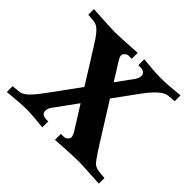

<svg xmlns="http://www.w3.org/2000/svg" viewBox="-128 -637 786 786"><g transform="rotate(45 265.0 -244.5)"><path d="M114.3 -111.3 205.6 -236.8 117.7 -377.4Q94.7 -415 80.1 -431.2Q65.4 -447.3 54 -451.2Q42.5 -455.1 18.1 -456.5Q11.7 -456.5 7.8 -457V-489.7Q110.4 -483.4 133.3 -483.4Q159.7 -483.4 261.2 -489.7V-455.6L239.3 -455.1Q228.5 -452.1 222.2 -441.9V-442.4Q220.2 -439 220.2 -434.6Q220.2 -425.3 230.5 -409.2L276.9 -335L331.1 -409.7H330.6Q338.9 -422.4 338.9 -433.6Q338.9 -439 336.9 -443.4Q335 -447.8 331.5 -450Q328.1 -452.1 324.7 -453.6Q321.3 -455.1 316.7 -455.6Q312 -456.1 309.1 -456.1Q306.2 -456.1 302.7 -455.8Q299.3 -455.6 298.8 -455.6V-490.2Q363.8 -483.4 404.8 -483.4Q440.4 -483.4 508.3 -490.7V-457L470.7 -453.6Q437.5 -448.7 385.7 -377L313 -277.3L417.5 -110.8Q432.1 -86.4 456.5 -53.2V-53.7Q460 -49.3 463.6 -45.9Q467.3 -42.5 472.4 -40.3Q477.5 -38.1 480.7 -36.9Q483.9 -35.6 491.5 -34.7Q499 -33.7 502 -33.2Q504.9 -32.7 514.6 -32Q524.4 -31.2 527.3 -31.2V1.5Q424.8 -4.9 405.8 -4.9Q375 -4.9 273.4 1.5V-32.7L295.4 -33.2Q301.8 -35.2 307.9 -40.8Q314 -46.4 314 -53.7Q314 -62.5 304.2 -79.1L241.7 -178.7L168.9 -78.6Q161.1 -66.4 161.1 -54.7Q161.1 -49.3 163.1 -44.9Q165 -40.5 168.2 -38.3Q171.4 -36.1 175 -34.7Q178.7 -33.2 183.1 -32.7Q187.5 -32.2 190.7 -32.2Q193.8 -32.2 197 -32.5Q200.2 -32.7 200.7 -32.7V2Q136.2 -4.9 105.5 -4.9Q64.5 -4.9 -4.4 2.4V-31.2L32.7 -34.7Q50.8 -37.6 70.3 -57.6Q89.8 -77.6 114.3 -111.3Z"/></g></svg>

Font: Flanker
Style: Bold
Weight: 700
Designer: Flanker
Foundry: Flanker
Version: Version 2.021